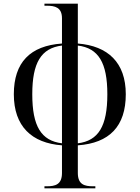

<svg xmlns="http://www.w3.org/2000/svg" viewBox="-20 -780 757 1041"><path d="M221 241H497V230H484C439 230 402 221 402 158V8C573 -4 662 -95 662 -269C662 -441 565 -531 402 -544V-760H221V-749H234C278 -749 316 -740 316 -681V-544C144 -532 55 -442 55 -269C55 -95 152 -4 316 8V158C316 221 279 230 234 230H221ZM316 -533V-3C203 -17 155 -96 155 -269C155 -440 203 -519 316 -533ZM402 -3V-533C514 -519 562 -440 562 -269C562 -96 514 -17 402 -3Z"/></svg>

Font: Noto Serif Display
Style: Regular
Weight: 400
Designer: Monotype Design Team
Foundry: Monotype Imaging Inc.
Version: Version 2.009